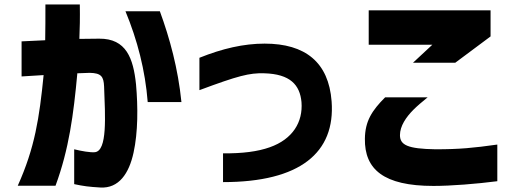

<svg xmlns="http://www.w3.org/2000/svg" viewBox="-20 -752 2301 854"><path d="M426 82C509 87 554 19 574 -73C594 -164 594 -276 585 -377C573 -492 542 -581 421 -580L333 -579C335 -622 336 -674 335 -732H182C182 -673 182 -620 181 -573L76 -568V-412L174 -418C155 -227 135 -95 59 74H227C287 -89 307 -242 324 -426L379 -428C431 -427 441 -411 443 -367C448 -234 458 -81 402 -75C382 -73 342 -80 310 -88V67C352 76 375 79 426 82ZM538 -702C591 -574 626 -439 637 -298H787C772 -447 735 -582 691 -702Z M972 -70V58C1315 58 1472 -73 1455 -301C1442 -475 1338 -558 1157 -558C1064 -558 969 -536 867 -495V-351C1039 -415 1089 -428 1155 -426C1271 -423 1314 -374 1321 -298C1328 -209 1282 -133 1180 -97C1127 -78 1058 -69 972 -70Z M1908 75C1986 75 2099 66 2192 54V-109C2085 -94 2025 -88 1917 -88C1793 -90 1759 -107 1759 -151C1759 -191 1786 -231 1819 -264C1835 -280 1856 -298 1882 -319H1693C1634 -260 1604 -213 1603 -135C1601 1 1686 75 1908 75ZM1620 -553H1903L1817 -473H2005L2162 -590V-706H1620Z"/></svg>

Font: コーポレート・ロゴ ver3 Bold
Style: Regular
Weight: 700
Designer: [KANA_main] LOGOTYPE.JP [Source Han Sans] Ryoko NISHIZUKA 西塚涼子 (kana, bopomofo & ideographs); Paul D. Hunt (Latin, Greek
Version: Version 12.001;FEAKit 1.0